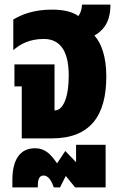

<svg xmlns="http://www.w3.org/2000/svg" viewBox="-20 -604 514 838"><path d="M75 0H206C374 0 444 -99 444 -270C444 -358 422 -416 392 -449C449 -481 462 -532 462 -584H338C337 -564 332 -547 322 -534C294 -554 254 -562 207 -562C127 -562 76 -541 38 -519V-385C67 -411 109 -434 171 -434C233 -434 280 -394 280 -275C280 -175 254 -122 219 -122H218V-323H43V-227H75ZM34 214H145V210C145 189 147 162 170 162C192 162 206 188 215 214H242L267 164L308 214H441V28H312V104L265 55L229 109C201 68 176 43 133 43C73 43 34 85 34 182Z"/></svg>

Font: Noto Sans Thai ExtCond Blk
Style: Regular
Weight: 900
Width: 2
Designer: Monotype Design Team
Foundry: Monotype Imaging Inc.
Version: Version 2.002